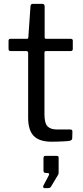

<svg xmlns="http://www.w3.org/2000/svg" viewBox="-20 -730 427 989"><path d="M217 -467Q209 -467 209 -459V-142Q209 -95 225 -79Q241 -63 273 -63H342Q347 -63 350 -60.5Q353 -58 353 -52L352 -18Q352 -8 340 -5Q330 -3 311.5 -2Q293 -1 275.5 -0.5Q258 0 246 0Q183 0 154 -29.5Q125 -59 125 -123V-457Q125 -467 115 -467H35Q24 -467 24 -478V-520Q24 -530 34 -530H119Q126 -530 126 -538L137 -697Q138 -710 148 -710H198Q210 -710 210 -696V-538Q210 -530 218 -530H344Q355 -530 355 -521V-478Q355 -467 344 -467ZM209 239Q205 239 203 235Q201 231 203 227L230 176Q234 169 232.5 165Q231 161 225 161H216Q204 161 204 149V84Q204 73 214 73H273Q282 73 282 82V161Q282 163 281 165.5Q280 168 280 169L243 231Q240 236 236 237.5Q232 239 224 239Z"/></svg>

Font: Libre Franklin Thin
Style: Regular
Weight: 400
Version: Version 3.000